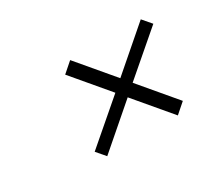

<svg xmlns="http://www.w3.org/2000/svg" viewBox="-75 -688 758 664"><g transform="rotate(-30 304.5 -356.0)"><path d="M396 -356 515 -215 475 -180 356 -321 193 -180 163 -215 327 -356 208 -497 248 -532 367 -391 530 -532 560 -497Z"/></g></svg>

Font: Exo Light
Style: Italic
Weight: 300
Italic angle: -9°
Designer: Natanael Gama
Foundry: Natanael Gama
Version: Version 1.500; ttfautohint (v1.6)